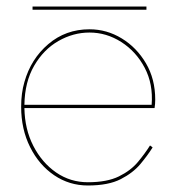

<svg xmlns="http://www.w3.org/2000/svg" viewBox="-20 -560 542 590"><path d="M80 -530V-540H430V-530ZM449 -107Q434 -83 411.5 -56Q389 -29 351 -9.5Q313 10 250 10Q193 10 146.5 -21.5Q100 -53 72.5 -108Q45 -163 45 -232Q45 -274 55 -308Q75 -379 128.5 -424.5Q182 -470 255 -470Q308 -470 354 -442Q400 -414 428.5 -365.5Q457 -317 457 -254Q457 -248 456.5 -241Q456 -234 455 -228H55Q56 -163 82.5 -111.5Q109 -60 152.5 -30Q196 0 250 0Q309 0 345.5 -18Q382 -36 404 -62.5Q426 -89 441 -113ZM255 -460Q205 -460 159.5 -434Q114 -408 85 -358Q56 -308 55 -238H446Q451 -302 424.5 -352Q398 -402 352.5 -431Q307 -460 255 -460Z"/></svg>

Font: Jost* Hairline
Style: Regular
Weight: 100
Version: Version 3.7